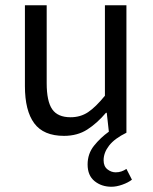

<svg xmlns="http://www.w3.org/2000/svg" viewBox="-20 -506 584 732"><path d="M75 -486H158V-189Q158 -120 179 -89.5Q200 -59 249 -59Q287 -59 316 -78.5Q345 -98 380 -141V-486H462V0Q417 22 396 49Q375 76 375 105Q375 128 389.5 139.5Q404 151 421 151Q433 151 443 147.5Q453 144 462 138L483 179Q469 190 446.5 198Q424 206 405 206Q367 206 340.5 184.5Q314 163 314 121Q314 80 338.5 49.5Q363 19 395 -4L387 -76H384Q350 -36 312.5 -12Q275 12 224 12Q146 12 110.5 -36Q75 -84 75 -178Z"/></svg>

Font: Myanmar Sanpya
Style: Regular
Weight: 400
Designer: Danh Hong
Foundry: Google Inc.
Version: Version 2.00 November 22, 2015